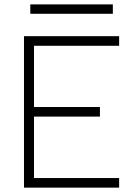

<svg xmlns="http://www.w3.org/2000/svg" viewBox="-20 -859 626 879"><path d="M89.8 0V-693.4H525.4V-649.4H135.7V-369.1H437.5V-325.2H135.7V-43.9H525.4V0ZM118.7 -795.9V-838.9H496.6V-795.9Z"/></svg>

Font: Cascadia Code NF ExtraLight
Style: Regular
Weight: 200
Monospace: yes
Designer: Aaron Bell
Foundry: Saja Typeworks
Version: Version 2404.023; ttfautohint (v1.8.4)